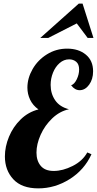

<svg xmlns="http://www.w3.org/2000/svg" viewBox="-20 -1020 535 1058"><path d="M414 -1000H435L495 -811H463L403 -891L246 -811H202ZM7 -158Q7 -212 29.5 -266.5Q52 -321 94 -362Q136 -403 192 -417Q161 -439 146 -470.5Q131 -502 131 -537Q131 -589 159.5 -639Q188 -689 238.5 -720.5Q289 -752 350 -752Q413 -752 453 -719Q493 -686 493 -627Q493 -583 471 -553Q449 -523 419 -523Q392 -523 372 -550Q390 -556 403 -583Q416 -610 416 -637Q416 -666 400 -679.5Q384 -693 361 -693Q332 -693 308.5 -672.5Q285 -652 272 -619.5Q259 -587 259 -552Q259 -504 284 -467.5Q309 -431 360 -418Q309 -407 268 -368Q227 -329 204 -277.5Q181 -226 181 -179Q181 -134 204.5 -106Q228 -78 276 -78Q326 -78 380.5 -105.5Q435 -133 461 -180L484 -170Q445 -84 364 -33Q283 18 191 18Q100 18 53.5 -32Q7 -82 7 -158Z"/></svg>

Font: Lobster
Style: Regular
Weight: 400
Designer: Impallari Type
Foundry: Impallari Type
Version: Version 2.100